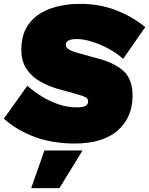

<svg xmlns="http://www.w3.org/2000/svg" viewBox="-33 -735 775 998"><path d="M355 11Q242 11 149.5 -22.5Q57 -56 -13 -118L109 -289Q141 -261 181.5 -235.5Q222 -210 269 -193.5Q316 -177 366 -177Q400 -177 412.5 -185Q425 -193 425 -207Q425 -223 411.5 -230Q398 -237 358 -248L271 -272Q221 -286 176.5 -311Q132 -336 105 -376.5Q78 -417 78 -476Q78 -561 119 -613.5Q160 -666 229.5 -690.5Q299 -715 384 -715Q484 -715 569.5 -682Q655 -649 722 -594L607 -429Q574 -459 531 -482Q488 -505 445 -518.5Q402 -532 367 -532Q309 -532 309 -503Q309 -487 326.5 -477Q344 -467 375 -459L483 -429Q566 -406 611 -364Q656 -322 656 -237Q656 -125 579 -57Q502 11 355 11ZM396 47 276 243H129L198 47Z"/></svg>

Font: Prodigy Sans Black
Style: Italic
Weight: 900
Italic angle: -13°
Designer: Wei Huang
Foundry: Wei Huang
Version: Version 1.003; ttfautohint (v1.8.3)